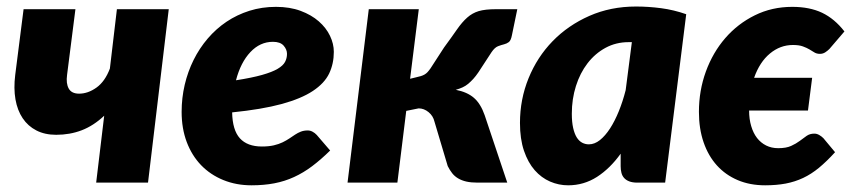

<svg xmlns="http://www.w3.org/2000/svg" viewBox="-20 -546 2550 574"><path d="M484.5 -518.5 422.5 0H267.5L291.5 -200Q259.5 -170 224.2 -156.5Q189 -143 148 -143Q114 -143 88.8 -156Q63.5 -169 47.8 -192.5Q32 -216 26.2 -249Q20.5 -282 25.5 -322L50.5 -518.5H205.5L180.5 -322Q177 -296.5 185.5 -281.2Q194 -266 216.5 -266Q243 -266 268.5 -284.2Q294 -302.5 308.5 -341L329.5 -518.5Z M796 -421Q757.5 -421 728.5 -390.2Q699.5 -359.5 685.5 -306Q733.5 -313.5 763.5 -322Q793.5 -330.5 810 -340.2Q826.5 -350 832.2 -361Q838 -372 838 -385Q838 -398 828 -409.5Q818 -421 796 -421ZM967 -96Q939.5 -69 913.2 -49.2Q887 -29.5 859.2 -16.8Q831.5 -4 800.2 2Q769 8 732 8Q686 8 647.5 -7.8Q609 -23.5 581.2 -52.2Q553.5 -81 538.2 -121.5Q523 -162 523 -211.5Q523 -253 532.2 -292.5Q541.5 -332 558.8 -366.8Q576 -401.5 601 -430.8Q626 -460 657.2 -481Q688.5 -502 725.8 -513.8Q763 -525.5 805 -525.5Q846.5 -525.5 878.8 -513.5Q911 -501.5 933 -482.2Q955 -463 966.5 -439Q978 -415 978 -391Q978 -355.5 964 -326.2Q950 -297 915.2 -274Q880.5 -251 821.8 -235Q763 -219 674 -210Q675 -157 697.2 -132.5Q719.5 -108 763 -108Q783.5 -108 798.5 -111.5Q813.5 -115 824.8 -120.5Q836 -126 845 -132Q854 -138 862.2 -143.5Q870.5 -149 879.5 -152.5Q888.5 -156 900 -156Q907.5 -156 914.5 -152.2Q921.5 -148.5 927 -142.5Z M1307.5 -404Q1331 -436 1346.2 -458Q1361.5 -480 1376.8 -493.5Q1392 -507 1411.2 -512.8Q1430.5 -518.5 1462.5 -518.5H1526.5L1510.5 -441Q1507.5 -425 1501.2 -420.2Q1495 -415.5 1486.8 -413.5Q1478.5 -411.5 1468.8 -407.8Q1459 -404 1449.5 -390L1410 -329.5Q1402.5 -318.5 1395 -310.2Q1387.5 -302 1379.8 -295.5Q1372 -289 1362.8 -284.8Q1353.5 -280.5 1342.5 -277.5Q1376.5 -271 1396.8 -253.5Q1417 -236 1429 -201.5L1496.5 0H1408Q1388.5 0 1374.2 -3.2Q1360 -6.5 1349.5 -12.8Q1339 -19 1331.8 -28.2Q1324.5 -37.5 1318.5 -49.5L1279 -182Q1275 -199.5 1261.2 -210.8Q1247.5 -222 1231.5 -222L1194.5 -214.5L1168 0H1019L1082.5 -518.5H1232L1206 -310.5L1222.5 -314.5Q1232 -316.5 1238.2 -318.5Q1244.5 -320.5 1249.2 -323.2Q1254 -326 1258 -330.2Q1262 -334.5 1267 -341.5Z M1859.5 -420Q1821.5 -420 1790.2 -403Q1759 -386 1736.5 -356.8Q1714 -327.5 1701.8 -288.8Q1689.5 -250 1689.5 -206Q1689.5 -181 1693.5 -163.5Q1697.5 -146 1704.2 -135.2Q1711 -124.5 1720.2 -119.5Q1729.5 -114.5 1740.5 -114.5Q1757.5 -114.5 1773.5 -127.2Q1789.5 -140 1803.8 -162Q1818 -184 1830 -213.5Q1842 -243 1850.5 -276.5L1869 -420ZM1835.5 -86.5Q1804 -42.5 1764.8 -17.2Q1725.5 8 1678.5 8Q1650.5 8 1624.5 -3.2Q1598.5 -14.5 1578.5 -37.2Q1558.5 -60 1546.5 -95.2Q1534.5 -130.5 1534.5 -178.5Q1534.5 -249 1560.2 -312.2Q1586 -375.5 1632.2 -423Q1678.5 -470.5 1742 -498.5Q1805.5 -526.5 1881.5 -526.5Q1918.5 -526.5 1956.5 -521.5Q1994.5 -516.5 2031.5 -503.5L1968.5 0H1885.5Q1871 0 1861.2 -3.8Q1851.5 -7.5 1845.8 -14Q1840 -20.5 1837.8 -29.5Q1835.5 -38.5 1835.5 -49Z M2476.5 -91Q2451.5 -63.5 2428.5 -44.5Q2405.5 -25.5 2381 -14Q2356.5 -2.5 2328.8 2.8Q2301 8 2267.5 8Q2222 8 2185.5 -7.5Q2149 -23 2123.2 -51.5Q2097.5 -80 2083.5 -120.5Q2069.5 -161 2069.5 -211.5Q2069.5 -275 2090.2 -332Q2111 -389 2148.2 -432Q2185.5 -475 2236.5 -500.2Q2287.5 -525.5 2348.5 -525.5Q2400.5 -525.5 2437.8 -507.8Q2475 -490 2504.5 -452L2459.5 -399.5Q2454 -394 2447 -389.5Q2440 -385 2431.5 -385Q2421.5 -385 2414.8 -389.2Q2408 -393.5 2400 -398.2Q2392 -403 2380.5 -407.2Q2369 -411.5 2350.5 -411.5Q2312.5 -411.5 2281.8 -386Q2251 -360.5 2234.5 -313.5H2408L2395.5 -215.5H2219.5Q2219.5 -190 2225.8 -169Q2232 -148 2243.2 -133.5Q2254.5 -119 2270.5 -111Q2286.5 -103 2306.5 -103Q2330.5 -103 2345.2 -109.8Q2360 -116.5 2371 -124.8Q2382 -133 2391.5 -139.8Q2401 -146.5 2414.5 -146.5Q2422 -146.5 2429 -142.5Q2436 -138.5 2441.5 -133L2476.5 -91Z"/></svg>

Font: Lato ExtraBold
Style: Italic
Weight: 800
Italic angle: -7°
Designer: Lukasz Dziedzic with Adam Twardoch and Botio Nikoltchev
Foundry: tyPoland Lukasz Dziedzic
Version: Version 2.015; 2015-08-06; http://www.latofonts.com/